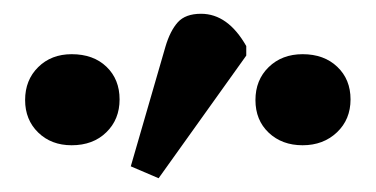

<svg xmlns="http://www.w3.org/2000/svg" viewBox="-20 -825 540 276"><path d="M208 -568.8 168 -585.9 217.8 -757.8Q224.6 -780.8 235.6 -793Q246.6 -805.2 269 -805.2Q307.6 -805.2 334 -758.8V-745.1ZM83 -616.2Q53.7 -616.2 34.9 -634.5Q16.1 -652.8 16.1 -681.2Q16.1 -710 34.9 -728.5Q53.7 -747.1 83 -747.1Q114.3 -747.1 133.1 -729Q151.9 -710.9 151.9 -682.1Q151.9 -653.3 132.8 -634.8Q113.8 -616.2 83 -616.2ZM415 -747.1Q445.8 -747.1 464.8 -729Q483.9 -710.9 483.9 -682.1Q483.9 -653.3 464.4 -634.8Q444.8 -616.2 415 -616.2Q385.3 -616.2 366.2 -634.3Q347.2 -652.3 347.2 -681.2Q347.2 -710 366.2 -728.5Q385.3 -747.1 415 -747.1Z"/></svg>

Font: Literata Book Medium
Style: Regular
Weight: 500
Designer: Latin by Veronika Burian and Jose Scaglione. Greek by Irene Vlachou. Cyrillic by Vera Evstafieva
Foundry: TypeTogether
Version: Version 2.003;PS 002.003;hotconv 1.0.88;makeotf.lib2.5.64775